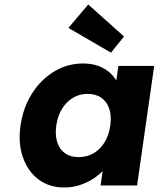

<svg xmlns="http://www.w3.org/2000/svg" viewBox="-20 -824 705 853"><path d="M266 9Q199 9 151.5 -26.5Q104 -62 82 -124.5Q60 -187 71 -266Q83 -347 122.5 -409Q162 -471 221 -506.5Q280 -542 349 -542Q387 -542 417 -531Q447 -520 468.5 -500.5Q490 -481 503 -455.5Q516 -430 520 -401L488 -405L506 -531H665L589 0H427L445 -128L481 -129Q469 -101 447.5 -76Q426 -51 397.5 -32Q369 -13 335.5 -2Q302 9 266 9ZM329 -126Q366 -126 395.5 -143Q425 -160 444.5 -191.5Q464 -223 470 -266Q476 -309 465.5 -340.5Q455 -372 430.5 -389.5Q406 -407 369 -407Q333 -407 304 -389.5Q275 -372 255.5 -340.5Q236 -309 230 -266Q224 -223 234.5 -191.5Q245 -160 269 -143Q293 -126 329 -126ZM473 -590 284 -700 372 -804 531 -662Z"/></svg>

Font: Lexend
Style: Bold Italic
Weight: 700
Italic angle: -8.13011°
Designer: Bonnie Shaver-Troup, Thomas Jockin
Foundry: Lexend
Version: Version 1.007